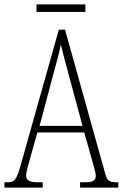

<svg xmlns="http://www.w3.org/2000/svg" viewBox="-21 -848 555 868"><path d="M144 -794H365V-828H144ZM-1 0H172V-24H150C109 -24 97 -35 97 -54C97 -70 108 -107 115 -132L148 -249H360L397 -117C404 -93 412 -65 412 -55C412 -33 402 -24 361 -24H341V0H514V-24H506C473 -24 463 -31 455 -62L273 -714H245L74 -107C55 -37 46 -24 13 -24H-1ZM158 -279 218 -505C233 -561 248 -612 254 -647C262 -613 275 -564 295 -490L352 -279Z"/></svg>

Font: Noto Serif Armenian ExtraCondensed ExtraLight
Style: Regular
Weight: 200
Width: 2
Designer: Monotype Design Team
Foundry: Monotype Imaging Inc.
Version: Version 2.008